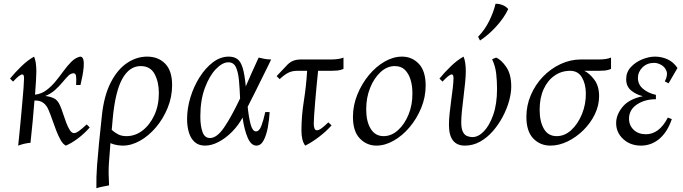

<svg xmlns="http://www.w3.org/2000/svg" viewBox="-20 -754 3607 1014"><path d="M76 15Q78 -6 82 -43.5Q86 -81 90 -126Q94 -171 98 -214.5Q102 -258 104.5 -292Q107 -326 107 -341Q107 -361 98 -361Q84 -361 49 -323L33 -339Q59 -371 92.5 -403.5Q126 -436 160 -455Q166 -442 169 -421.5Q172 -401 172 -376Q172 -358 170 -326Q168 -294 165 -254Q199 -258 225.5 -278Q252 -298 274 -325Q296 -352 316 -379.5Q336 -407 357 -428Q378 -449 403 -455Q416 -455 420 -439.5Q424 -424 422 -400.5Q420 -377 415 -351.5Q410 -326 405 -305H382Q384 -340 381.5 -353.5Q379 -367 368 -367Q354 -367 340.5 -353.5Q327 -340 310 -319.5Q293 -299 271 -279Q249 -259 219 -247Q241 -245 262.5 -236Q284 -227 297 -197Q305 -179 313 -154Q321 -129 330 -105.5Q339 -82 349 -66.5Q359 -51 371 -51Q381 -51 396 -61.5Q411 -72 438 -97L454 -81Q426 -49 393 -24Q360 1 328 15Q313 8 300.5 -14Q288 -36 277 -64.5Q266 -93 256 -122Q246 -151 237 -172Q216 -223 169 -223H162Q158 -171 152.5 -112.5Q147 -54 141 0Q108 3 76 15Z M757 -455Q816 -455 852.5 -417.5Q889 -380 889 -305Q889 -242 865.5 -184.5Q842 -127 804 -82Q766 -37 720 -11Q674 15 629 15Q618 15 600 12.5Q582 10 563 2Q563 11 562 19Q558 65 555 111Q552 157 556 225Q540 228 522.5 231.5Q505 235 489 240Q488 180 492.5 120.5Q497 61 503 1L518 -143Q529 -248 564.5 -317.5Q600 -387 650.5 -421Q701 -455 757 -455ZM575 -124Q574 -109 572.5 -95Q571 -81 570 -68Q586 -54 604 -44.5Q622 -35 648 -35Q694 -35 732.5 -64.5Q771 -94 795 -145.5Q819 -197 819 -262Q819 -321 796.5 -363Q774 -405 723 -405Q663 -405 625.5 -337Q588 -269 575 -124Z M1412 -440Q1410 -435 1397 -408.5Q1384 -382 1365 -344Q1346 -306 1326 -265Q1306 -224 1288 -190Q1294 -132 1304 -96Q1314 -60 1332 -60Q1349 -60 1360 -88.5Q1371 -117 1381 -162H1404Q1402 -122 1394.5 -81.5Q1387 -41 1372.5 -13Q1358 15 1334 15Q1306 15 1288 -27Q1270 -69 1261 -133Q1239 -92 1206 -58.5Q1173 -25 1135.5 -5Q1098 15 1063 15Q1029 15 1008 -4Q987 -23 977.5 -55Q968 -87 968 -125Q968 -181 985.5 -239Q1003 -297 1034 -346Q1065 -395 1104.5 -425Q1144 -455 1188 -455Q1215 -455 1233 -442.5Q1251 -430 1261.5 -396Q1272 -362 1278 -298Q1293 -333 1310 -371Q1327 -409 1346 -450Q1362 -446 1377.5 -443Q1393 -440 1412 -440ZM1038 -139Q1038 -89 1049.5 -57Q1061 -25 1089 -25Q1125 -25 1163 -80Q1201 -135 1248 -234Q1246 -286 1242 -329.5Q1238 -373 1226 -399Q1214 -425 1186 -425Q1155 -425 1120.5 -389.5Q1086 -354 1062 -289.5Q1038 -225 1038 -139Z M1592 15Q1572 -11 1572 -64Q1572 -142 1584.5 -219.5Q1597 -297 1602 -380H1549Q1522 -380 1501 -369Q1480 -358 1457 -336L1441 -352L1493 -407Q1507 -423 1525 -431.5Q1543 -440 1571 -440H1730Q1771 -440 1794 -450V-390Q1778 -383 1762 -381.5Q1746 -380 1730 -380H1660Q1656 -343 1652 -300.5Q1648 -258 1644.5 -217Q1641 -176 1639 -144.5Q1637 -113 1637 -99Q1637 -88 1640.5 -77Q1644 -66 1654 -66Q1664 -66 1679.5 -77.5Q1695 -89 1714 -108L1731 -92Q1703 -60 1664 -30.5Q1625 -1 1592 15Z M1968 15Q1917 15 1880.5 -22.5Q1844 -60 1844 -137Q1844 -197 1867 -254Q1890 -311 1927.5 -356.5Q1965 -402 2011 -428.5Q2057 -455 2103 -455Q2156 -455 2192 -417Q2228 -379 2228 -302Q2228 -241 2204.5 -184Q2181 -127 2143 -82Q2105 -37 2059 -11Q2013 15 1968 15ZM2006 -35Q2047 -35 2082 -66.5Q2117 -98 2138 -150Q2159 -202 2158 -263Q2158 -302 2148 -334Q2138 -366 2118 -385.5Q2098 -405 2065 -405Q2024 -405 1989.5 -373Q1955 -341 1934.5 -289.5Q1914 -238 1914 -177Q1914 -112 1938 -73.5Q1962 -35 2006 -35Z M2600 -450Q2627 -439 2653.5 -400.5Q2680 -362 2680 -297Q2680 -262 2668.5 -220.5Q2657 -179 2635 -137.5Q2613 -96 2583 -61.5Q2553 -27 2515.5 -6Q2478 15 2435 15Q2351 15 2351 -95Q2351 -121 2354.5 -155Q2358 -189 2363 -225Q2368 -261 2371.5 -291.5Q2375 -322 2375 -341Q2375 -361 2366 -361Q2352 -361 2317 -323L2301 -339Q2327 -371 2360.5 -403.5Q2394 -436 2428 -455Q2434 -442 2437 -421.5Q2440 -401 2440 -376Q2440 -354 2436.5 -318Q2433 -282 2428 -242.5Q2423 -203 2419.5 -167.5Q2416 -132 2416 -109Q2416 -75 2424.5 -58Q2433 -41 2447 -35.5Q2461 -30 2475 -30Q2506 -30 2535.5 -60.5Q2565 -91 2585 -148Q2605 -205 2605 -285Q2605 -326 2600.5 -365.5Q2596 -405 2579 -441ZM2597 -734Q2614 -735 2633.5 -727.5Q2653 -720 2664 -706Q2643 -661 2601.5 -615Q2560 -569 2515 -540L2505 -560Q2541 -597 2564 -644Q2587 -691 2597 -734Z M3144 -246Q3144 -197 3121.5 -150.5Q3099 -104 3061 -66.5Q3023 -29 2977.5 -7Q2932 15 2887 15Q2833 15 2796.5 -22.5Q2760 -60 2760 -137Q2760 -197 2783.5 -252Q2807 -307 2847.5 -349Q2888 -391 2940 -415.5Q2992 -440 3049 -440H3143Q3184 -440 3207 -450V-390Q3191 -383 3175 -381.5Q3159 -380 3143 -380H3066Q3093 -367 3118.5 -333.5Q3144 -300 3144 -246ZM2991 -380Q2945 -380 2908.5 -354.5Q2872 -329 2851 -283Q2830 -237 2830 -174Q2830 -112 2852.5 -73.5Q2875 -35 2920 -35Q2962 -35 2997 -67Q3032 -99 3053.5 -151.5Q3075 -204 3074 -263Q3073 -313 3052.5 -346.5Q3032 -380 2991 -380Z M3365 15Q3309 15 3271.5 -19.5Q3234 -54 3234 -104Q3234 -148 3268 -189.5Q3302 -231 3375 -246Q3341 -254 3314 -275.5Q3287 -297 3287 -336Q3287 -373 3311.5 -399.5Q3336 -426 3371.5 -440.5Q3407 -455 3439 -455Q3474 -455 3505 -441Q3536 -427 3558 -395L3511 -314L3491 -324Q3508 -357 3500 -378.5Q3492 -400 3472.5 -411Q3453 -422 3435 -422Q3397 -422 3373 -398Q3349 -374 3349 -342Q3349 -308 3376 -285Q3403 -262 3444 -253V-230Q3385 -230 3343.5 -202Q3302 -174 3302 -127Q3302 -92 3326.5 -68.5Q3351 -45 3392 -45Q3425 -45 3454 -66Q3483 -87 3507 -133L3528 -125Q3505 -57 3462.5 -21Q3420 15 3365 15Z"/></svg>

Font: Bona Nova
Style: Italic
Weight: 400
Italic angle: -4°
Designer: Mateusz Machalski
Foundry: Capitalics
Version: Version 4.001; ttfautohint (v1.8.3)